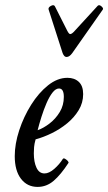

<svg xmlns="http://www.w3.org/2000/svg" viewBox="-20 -722 425 755"><path d="M128 13Q87 13 62.5 -19Q38 -51 38 -108Q38 -156 55.5 -209.5Q73 -263 102.5 -310Q132 -357 169 -386.5Q206 -416 245 -416Q273 -416 290 -400Q307 -384 307 -352Q307 -318 289.5 -289Q272 -260 244 -237Q216 -214 183 -198Q150 -182 120 -174Q115 -156 114 -143.5Q113 -131 113 -119Q113 -85 123.5 -62.5Q134 -40 155 -40Q173 -40 193.5 -58Q214 -76 227 -97Q230 -101 236 -97.5Q242 -94 246.5 -89Q251 -84 249 -81Q219 -35 191 -11Q163 13 128 13ZM128 -210Q151 -218 175 -236.5Q199 -255 215 -281.5Q231 -308 231 -341Q231 -374 212 -374Q199 -374 186.5 -358Q174 -342 163 -316.5Q152 -291 143 -262.5Q134 -234 128 -210ZM242 -498Q236 -498 232 -503Q228 -508 226 -514L171 -685Q169 -693 180.5 -699Q192 -705 196 -697L244 -602Q251 -588 256 -588Q263 -588 275 -602L364 -699Q370 -705 379 -697Q388 -689 384 -684L264 -513Q253 -498 242 -498Z"/></svg>

Font: Junicode Two Beta Condensed Medium
Style: Italic
Weight: 500
Width: 3
Italic angle: -9°
Version: Version 1.053; ttfautohint (v1.8.4)